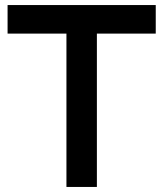

<svg xmlns="http://www.w3.org/2000/svg" viewBox="-20 -740 646 760"><path d="M243 0V-607H10V-720H596.5V-607H363.5V0Z"/></svg>

Font: Manrope ExtraLight
Style: Bold
Weight: 700
Version: Version 4.504